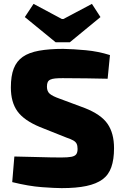

<svg xmlns="http://www.w3.org/2000/svg" viewBox="-20 -956 639 990"><path d="M306 -704Q359 -703 423 -697Q487 -691 547 -672L535 -550Q491 -551 427.5 -552Q364 -553 303 -553Q280 -553 264.5 -551.5Q249 -550 239.5 -545.5Q230 -541 226 -532.5Q222 -524 222 -509Q222 -485 236.5 -472.5Q251 -460 288 -447L417 -399Q501 -366 534.5 -317.5Q568 -269 568 -192Q568 -134 554 -94Q540 -54 508.5 -31Q477 -8 425.5 3Q374 14 298 14Q263 14 195.5 9Q128 4 43 -17L54 -149Q114 -148 160.5 -146.5Q207 -145 241.5 -144.5Q276 -144 296 -144Q330 -144 348 -147.5Q366 -151 373 -160.5Q380 -170 380 -188Q380 -205 375 -215Q370 -225 357.5 -232Q345 -239 324 -246L186 -301Q104 -335 70 -382Q36 -429 36 -505Q36 -565 51 -603Q66 -641 97.5 -663Q129 -685 181 -694.5Q233 -704 306 -704ZM454 -936 498 -868 340 -738H267L108 -868L153 -936L299 -858H307Z"/></svg>

Font: Exo 2 ExtraBold
Style: Regular
Weight: 800
Designer: Natanael Gama
Foundry: Natanael Gama
Version: Version 2.010